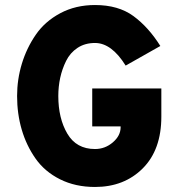

<svg xmlns="http://www.w3.org/2000/svg" viewBox="-20 -732 700 764"><path d="M358 12Q280 12 219 -18.5Q158 -49 121.5 -101Q85 -153 66.5 -216Q48 -279 48 -350Q48 -416 67 -478.5Q86 -541 122.5 -594Q159 -647 220 -679.5Q281 -712 358 -712Q451 -712 511 -668Q571 -624 618 -549L480 -471Q424 -561 358 -561Q318 -561 288.5 -541.5Q259 -522 243 -489.5Q227 -457 219.5 -422Q212 -387 212 -350Q212 -261 248 -200Q284 -139 358 -139Q398 -139 429 -165.5Q460 -192 460 -226V-229H347V-380H622V-268Q622 -136 548 -62Q474 12 358 12Z"/></svg>

Font: Overpass Heavy
Style: Regular
Weight: 900
Designer: Delve Withrington, Thomas Jockin
Foundry: Delve Fonts
Version: Version 3.000;DELV;Overpass